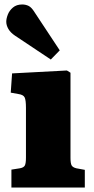

<svg xmlns="http://www.w3.org/2000/svg" viewBox="-20 -838 422 858"><path d="M31 0V-80L69 -86Q86 -89 91 -98.5Q96 -108 96 -134V-356Q96 -391 90 -403Q84 -415 61 -418L28 -424L34 -510L279 -523L295 -513V-133Q295 -108 300 -99Q305 -90 321 -86L359 -79V0ZM207 -572 48 -678Q27 -692 17.5 -708.5Q8 -725 8 -741Q8 -755 15 -773Q22 -791 38 -804.5Q54 -818 79 -818Q95 -818 108 -811.5Q121 -805 134 -784L247 -613Z"/></svg>

Font: Literata 18pt ExtraBold
Style: Regular
Weight: 800
Designer: Latin by Veronika Burian and Jose Scaglione. Greek by Irene Vlachou. Cyrillic by Vera Evstafieva.
Foundry: TypeTogether
Version: Version 3.103;gftools[0.9.29]